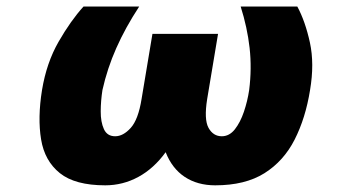

<svg xmlns="http://www.w3.org/2000/svg" viewBox="-20 -548 1058 578"><path d="M704.5 -528.4H875Q899.1 -483.7 913 -419.7Q926.8 -355.8 913.4 -277Q899.9 -192.5 867 -127.8Q834.2 -63.2 776.1 -26.6Q718 9.9 627.8 9.9Q574.6 9.9 536.2 -15.4Q497.9 -40.8 478.7 -89.8Q443.2 -40.8 396.5 -15.4Q349.8 9.9 296.9 9.9Q206 9.9 160.2 -26.8Q114.3 -63.6 103.7 -128.4Q93 -193.2 106.5 -277Q120 -359 156.4 -422.4Q192.8 -485.8 231.5 -528.4H399.1Q357.2 -464.5 330.1 -403.2Q302.9 -342 288.4 -277Q283.4 -245 283.2 -212.9Q283 -180.8 292.8 -159.3Q302.6 -137.8 326.7 -137.8Q350.9 -137.8 373.6 -163Q396.3 -188.2 406.2 -250L438.9 -446H636.4L603.7 -250Q593.8 -188.2 607.8 -163Q621.8 -137.8 647.7 -137.8Q670.5 -137.8 687 -158.7Q703.5 -179.7 714.3 -211.6Q725.1 -243.6 730.1 -277Q738.3 -342 731.4 -403.8Q724.4 -465.6 704.5 -528.4Z"/></svg>

Font: Inter UI Black
Style: Italic
Weight: 900
Italic angle: -9.39999°
Designer: Rasmus Andersson
Foundry: rsms
Version: 3.2;8d6f07862